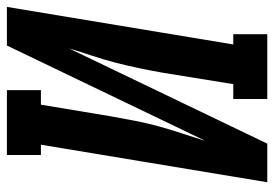

<svg xmlns="http://www.w3.org/2000/svg" viewBox="-136 -638 775 542"><g transform="rotate(-90 251.0 -367.5)"><path d="M7 0 113 -639H84V-735H267V-639H226L193 -441Q187 -407 180.5 -373.5Q174 -340 165 -307Q156 -274 145 -241Q134 -208 124 -175L393 -735H502L396 -96H425V0H242V-96H284L316 -294Q322 -328 329 -361.5Q336 -395 344.5 -428Q353 -461 364 -494Q375 -527 385 -560L116 0Z"/></g></svg>

Font: Iosevka Slab
Style: Bold Italic
Weight: 700
Italic angle: -9°
Monospace: yes
Designer: Belleve Invis
Foundry: Belleve Invis
Version: Version 11.1.0; ttfautohint (v1.8.3)